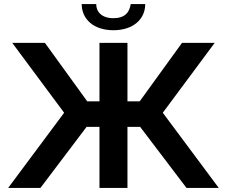

<svg xmlns="http://www.w3.org/2000/svg" viewBox="-20 -920 1111 940"><path d="M535 -772C632 -772 691 -826 691 -900H620C614 -860 592 -831 535 -831C477 -831 451 -863 451 -900H380C380 -826 439 -772 535 -772ZM20 0H178L404 -299H467V0H604V-299H666L893 0H1051L777 -368L1031 -710H871L664 -424H604V-710H467V-424H407L200 -710H40L294 -368Z"/></svg>

Font: FIGSv2-sans-serif
Style: Bold
Weight: 700
Designer: Matt McInerney, Pablo Impallari, Rodrigo Fuenzalida,Mirko Velimirovic
Foundry: Matt McInerney, Pablo Impallari, Rodrigo Fuenzalida
Version: Version 4.021;hotconv 1.0.109;makeotfexe 2.5.65596